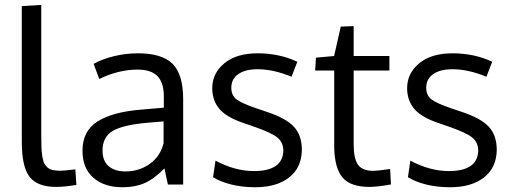

<svg xmlns="http://www.w3.org/2000/svg" viewBox="-20 -769 2131 800"><path d="M213.9 9.8Q135.7 9.8 103.3 -32.2Q70.8 -74.2 70.8 -178.2V-743.7L151.9 -748.5V-210.4Q151.9 -177.2 152.6 -157.2Q153.3 -137.2 156.2 -117.9Q159.2 -98.6 164.1 -88.9Q168.9 -79.1 178.2 -71Q187.5 -63 200.4 -60.3Q213.4 -57.6 232.4 -57.6Q248 -57.6 293.9 -63.5L298.3 1.5Q248 9.8 213.9 9.8Z M502.4 -54.7Q560.5 -54.7 604.7 -86.7Q648.9 -118.7 661.6 -172.9V-263.2Q659.2 -263.2 632.1 -260.7Q605 -258.3 596.7 -257.8Q490.7 -248.5 449 -223.1Q407.2 -197.8 407.2 -141.6Q407.2 -98.6 432.6 -76.7Q458 -54.7 502.4 -54.7ZM679.7 0Q672.4 -31.2 665.5 -67.4Q621.1 -22.9 582 -5.9Q543 11.2 490.2 11.2Q415 11.2 369.4 -28.1Q323.7 -67.4 323.7 -141.1Q323.7 -223.1 386 -262.7Q448.2 -302.2 565.4 -312Q581.5 -313.5 614 -316.2Q646.5 -318.8 662.6 -320.3V-367.7Q662.6 -424.3 636.2 -451.7Q609.9 -479 553.2 -479Q474.1 -479 393.6 -439.9Q391.1 -445.8 380.9 -473.9Q370.6 -502 370.1 -502.9Q405.8 -522.9 454.8 -534.9Q503.9 -546.9 554.7 -546.9Q654.8 -546.9 699 -503.2Q743.2 -459.5 743.2 -354.5V0Z M1043.5 11.2Q988.8 11.2 942.6 -0.5Q896.5 -12.2 867.7 -30.8L877.9 -99.6Q959.5 -56.2 1038.1 -56.2Q1157.2 -56.2 1160.6 -140.1Q1160.6 -175.8 1135.3 -196.3Q1109.9 -216.8 1035.6 -242.2L995.1 -256.3Q924.8 -279.8 894.8 -314.5Q864.7 -349.1 864.3 -400.9Q864.3 -463.9 914.8 -505.4Q965.3 -546.9 1053.2 -546.9Q1144 -546.9 1218.8 -511.7L1194.8 -449.2Q1119.1 -480.5 1053.2 -480.5Q1002 -480.5 972.9 -460.2Q943.8 -439.9 943.8 -403.3Q943.8 -372.1 964.8 -355.5Q985.8 -338.9 1048.8 -317.4Q1064.9 -311.5 1089.4 -303.7Q1170.4 -277.3 1204.1 -241.5Q1237.8 -205.6 1237.8 -144.5Q1236.8 -70.3 1184.6 -29.5Q1132.3 11.2 1043.5 11.2Z M1520 9.8Q1440.9 9.8 1407.7 -28.8Q1374.5 -67.4 1372.6 -153.3V-475.1H1293L1296.4 -528.8L1372.1 -535.6L1399.9 -658.2L1453.6 -660.2V-535.6H1602.5V-475.1H1453.6V-168Q1453.6 -106.9 1472.2 -82Q1490.7 -57.1 1535.6 -57.1Q1551.8 -57.1 1605.5 -64.9L1608.9 -0.5Q1550.8 9.8 1520 9.8Z M1855.5 11.2Q1800.8 11.2 1754.6 -0.5Q1708.5 -12.2 1679.7 -30.8L1689.9 -99.6Q1771.5 -56.2 1850.1 -56.2Q1969.2 -56.2 1972.7 -140.1Q1972.7 -175.8 1947.3 -196.3Q1921.9 -216.8 1847.7 -242.2L1807.1 -256.3Q1736.8 -279.8 1706.8 -314.5Q1676.8 -349.1 1676.3 -400.9Q1676.3 -463.9 1726.8 -505.4Q1777.3 -546.9 1865.2 -546.9Q1956.1 -546.9 2030.8 -511.7L2006.8 -449.2Q1931.2 -480.5 1865.2 -480.5Q1814 -480.5 1784.9 -460.2Q1755.9 -439.9 1755.9 -403.3Q1755.9 -372.1 1776.9 -355.5Q1797.9 -338.9 1860.8 -317.4Q1877 -311.5 1901.4 -303.7Q1982.4 -277.3 2016.1 -241.5Q2049.8 -205.6 2049.8 -144.5Q2048.8 -70.3 1996.6 -29.5Q1944.3 11.2 1855.5 11.2Z"/></svg>

Font: Oxygen
Style: Regular
Weight: 400
Designer: Vernon Adams
Foundry: Vernon Adams
Version: Version Release 0.2.3 webfont; ttfautohint (v0.93.3-1d66) -l